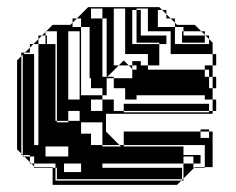

<svg xmlns="http://www.w3.org/2000/svg" viewBox="-20 -520 663 540"><path d="M64 -396H74L64 -386V-372H50L64 -386ZM280 -396V-468H268V-496H236V-468H268V-396ZM424 -492V-444H472V-456L460 -468H448V-480L436 -492ZM492 -432H496V-420H492ZM172 -240H204V-432H172ZM556 -400H492V-420H556ZM140 -336V-368H136V-336ZM140 -272V-304H136V-272ZM300 -272V-300H280V-272ZM140 -208V-240H136V-208ZM268 -176H208V-144H236V-112H268V-108H320L316 -112H268ZM136 -180H88V-252H136V-240H140V-272H136V-252H88V-324H136V-304H140V-336H136V-324H88V-396H74L88 -410V-420H98L88 -410V-396H136V-368H140V-400H112V-396H108V-420H98L108 -430V-432H110L108 -430V-420H112V-400H140V-432H110L128 -450H178L184 -456V-468H196L184 -456V-444H208V-252H268V-240H300V-208H328V-204H568V-208H328V-228H568V-208H578V-200H278V-150L316 -112H328V-108H496V-84H544V-80H556V-112H328V-150H544V-132H568V-150H544V-156H568V-150H578V-50H556V-48H526L528 -50H556V-80H544V-60H524V-80H496V-60H524V-48H526L496 -18V-12H490L496 -18V-60H268V-48H492V-16H140V-36H208V-60H160V-36H140V-48H136V-60H76V-80H64V-84H44V-366L40 -362V-88L48 -80H64V-64L68 -60H76V-52L78 -50H128V-48H136V-12H490L478 0H128V-48H76V-52L68 -60H64V-64L48 -80H44V-84H40V-88L28 -100V-350L40 -362V-372H50L46 -368H76V-112H88V-180H140V-176H172V-180H140V-208H136ZM568 -396V-410L558 -420H556V-422L546 -432H496V-444H472V-396ZM280 -324V-396H268V-324ZM588 -272H578V-304H568V-324H556V-336H578V-304H588ZM396 -336V-368H332V-496H300V-336H314L282 -304H300V-300H352V-326L342 -336H314L328 -350L342 -336H352V-326L354 -324H364V-336H352V-348H376V-336ZM280 -324H268V-304H280V-302L282 -304H280ZM268 -208V-240H236V-208ZM280 -252H268V-272H236V-300H232V-444H208V-468H196L228 -500H428L436 -492H448V-480L460 -468H472V-456L478 -450H528L546 -432H556V-422L558 -420H568V-410L578 -400V-368H588V-336H578V-368H460V-400H448V-396H428V-400H364V-420H448V-400H460V-432H376V-420H364V-444H376V-432H396V-464H376V-444H364V-468H376V-464H396V-496H364V-492H376V-468H364V-492H352V-396H428V-336H396V-324H556V-304H568V-272H578V-240H588V-208H578V-240H556V-252H364V-240H332V-272H280ZM172 -208V-180H204V-208ZM172 -80V-108H108V-80Z"/></svg>

Font: Rubik Broken Fax
Style: Regular
Weight: 400
Designer: Hubert and Fischer, NaN
Foundry: Hubert and Fischer, NaN
Version: Version 2.201